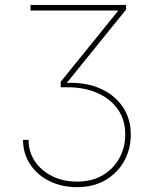

<svg xmlns="http://www.w3.org/2000/svg" viewBox="-20 -566 617 777"><path d="M291.5 191.4Q229.5 191.4 179.9 166.7Q130.4 142.1 101.8 98.6Q73.2 55.2 73.2 0H95.7Q95.7 48.8 121.3 86.9Q147 125 191.4 147Q235.8 168.9 291.5 168.9Q353 168.9 396.7 142.6Q440.4 116.2 463.6 73Q486.8 29.8 486.8 -21.5Q486.8 -81.5 456.5 -124.3Q426.3 -167 373.5 -189.9Q320.8 -212.9 253.4 -212.9H225.6V-234.9L458.5 -522.9V-523.4H103.5V-545.9H490.2V-527.3L241.2 -219.2V-230Q322.3 -234.9 382.3 -209.2Q442.4 -183.6 475.8 -135Q509.3 -86.4 509.3 -21.5Q509.3 37.1 482.7 85.4Q456.1 133.8 407.2 162.6Q358.4 191.4 291.5 191.4Z"/></svg>

Font: Inter 16pt Thin
Style: Regular
Weight: 250
Version: Version 4.001;git-66647c0bb